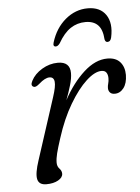

<svg xmlns="http://www.w3.org/2000/svg" viewBox="-50 -706 552 755"><g transform="rotate(-5 226.0 -328.5)"><path d="M86.5 -377Q73 -382 83 -401Q96.5 -427.5 126.2 -445.2Q156 -463 189 -463Q237 -463 237 -418Q237 -397.5 228.8 -369.8Q220.5 -342 209.5 -313Q245 -379 291 -420.8Q337 -462.5 384 -462.5Q417.5 -462.5 434.5 -443Q451.5 -423.5 451.5 -392Q451 -359 436.8 -340.5Q422.5 -322 401.5 -322Q389 -322 382.8 -329Q376.5 -336 376.5 -346.5Q376.5 -355 379.2 -364.2Q382 -373.5 382 -385.5Q382 -399 376.2 -407.5Q370.5 -416 357 -416Q330.5 -416 296.8 -385Q263 -354 229.8 -298Q196.5 -242 172.5 -166.5Q160.5 -129.5 155.2 -108.5Q150 -87.5 150 -72Q150 -57 159 -47.8Q168 -38.5 168 -27Q168 -12 149.5 -1.5Q131 9 102.5 9Q73.5 9 68.2 -13.8Q63 -36.5 80 -87.5L158.5 -329.5Q172.5 -372 170.2 -390.2Q168 -408.5 151 -408.5Q133.5 -408.5 109.5 -387Q94 -373.5 86.5 -377ZM311 -613Q278.5 -613 252 -595.5Q225.5 -578 203 -538.5Q195 -527.5 187 -527.5Q174.5 -527.5 179.5 -544Q196.5 -599.5 236.2 -632.8Q276 -666 324.5 -666Q373.5 -666 396 -632.8Q418.5 -599.5 406.5 -544Q403 -527.5 390.5 -527.5Q382.5 -527.5 380 -538.5Q377.5 -577.5 360.2 -595.2Q343 -613 311 -613Z"/></g></svg>

Font: Fraunces 9pt S050 Light
Style: Italic
Weight: 300
Italic angle: -16°
Version: Version 1.000; ttfautohint (v1.8.3)